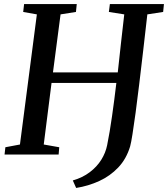

<svg xmlns="http://www.w3.org/2000/svg" viewBox="-20 -763 830 948"><path d="M356 165 339.5 128Q388 114 423.2 87.2Q458.5 60.5 480 26Q501.5 -8.5 509 -46Q522 -110.5 533.2 -189.5Q544.5 -268.5 554.5 -353.5H234.5L196 -49.5L272.5 -36L269.5 0H2.5L6.5 -36L78.5 -49.5L162 -692L94.5 -704L99 -743H359L355 -704L279 -692L241.5 -405.5H561.5Q569.5 -478.5 577.5 -551.5Q585.5 -624.5 593.5 -692L517.5 -704L522.5 -743H789.5L785.5 -704L707.5 -692Q697 -599.5 686.8 -511.5Q676.5 -423.5 667.2 -346Q658 -268.5 649.5 -206Q641 -143.5 634.2 -100.8Q627.5 -58 622.5 -40Q604 21.5 564 63.8Q524 106 470 130.8Q416 155.5 356 165Z"/></svg>

Font: Merriweather 48pt Medium
Style: Italic
Weight: 500
Italic angle: -7.8°
Version: Version 2.101